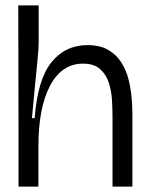

<svg xmlns="http://www.w3.org/2000/svg" viewBox="-20 -695 555 715"><path d="M49 0V-212L48 -675H124V-535Q124 -514 119.5 -469Q115 -424 109.5 -368Q104 -312 99 -255H109Q120 -399 171.5 -463Q223 -527 306 -527Q352 -527 382.5 -509.5Q413 -492 431.5 -463Q450 -434 458.5 -400Q467 -366 470 -332.5Q473 -299 473 -272V0H399V-259Q399 -288 397 -322.5Q395 -357 385 -387.5Q375 -418 352.5 -438Q330 -458 289 -458Q210 -458 166.5 -376Q123 -294 123 -149V0Z"/></svg>

Font: Bricolage Grotesque 48pt Light
Style: Regular
Weight: 300
Designer: Mathieu Triay
Foundry: Atelier Triay
Version: Version 1.000; ttfautohint (v1.8.4.7-5d5b);gftools[0.9.32]